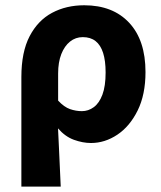

<svg xmlns="http://www.w3.org/2000/svg" viewBox="-20 -528 609 725"><path d="M60.7 176.7V-237.2Q60.7 -331.5 91.9 -391.3Q123.1 -451 176.7 -479.6Q230.2 -508.1 297.9 -508.1Q406.2 -508.1 467.8 -442Q529.4 -376 529.4 -255.9Q529.4 -170.8 499.8 -110.8Q470.1 -50.8 423.1 -19.4Q376 12 323.6 12Q292.6 12 259.1 -0.1Q225.7 -12.3 199.1 -43.3Q200.9 -5.2 202.7 31.6Q204.4 68.4 206 104.3Q207.7 140.2 209.3 176.7ZM289.3 -108.3Q313.7 -108.3 334.2 -123.4Q354.7 -138.4 366.8 -170.7Q378.8 -202.9 378.8 -254.2Q378.8 -298.8 369.3 -328.4Q359.8 -358 340.8 -372.9Q321.8 -387.8 292.6 -387.8Q265.4 -387.8 244.4 -371Q223.4 -354.2 211.4 -323.5Q199.5 -292.8 199.5 -250.6V-148.1Q222 -123.8 244.4 -116Q266.8 -108.3 289.3 -108.3Z"/></svg>

Font: Source Sans 3
Style: Regular
Weight: 200
Designer: Paul D. Hunt
Foundry: Adobe
Version: Version 3.046;hotconv 1.0.118;makeotfexe 2.5.65603